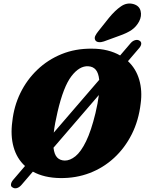

<svg xmlns="http://www.w3.org/2000/svg" viewBox="-20 -985 811 1075"><path d="M50.5 64.5Q40 59.5 41.5 46.8Q43 34 55 20.5L120 -55.5Q74 -97.5 56 -161.8Q38 -226 49 -305.5Q58 -390 94 -464Q130 -538 188.8 -594.2Q247.5 -650.5 324.8 -682Q402 -713.5 494.5 -712.5Q542 -712.5 581.8 -702.5Q621.5 -692.5 652.5 -674.5L712 -744Q723 -756.5 736.8 -760.2Q750.5 -764 760.5 -757.5Q771.5 -751.5 770.8 -739.8Q770 -728 759 -715.5L696.5 -642.5Q741.5 -600.5 759.5 -538.8Q777.5 -477 767.5 -404.5Q756.5 -310.5 717.8 -233.5Q679 -156.5 618.8 -101Q558.5 -45.5 482 -16.2Q405.5 13 318 12Q227.5 11 164 -24L100.5 50Q88.5 64 75 68Q61.5 72 50.5 64.5ZM302 -357.5Q286.5 -292 281 -242.5L535.5 -538Q531.5 -576.5 516.2 -594.5Q501 -612.5 474 -614Q425 -617 380 -558.5Q335 -500 302 -357.5ZM342 -86Q372 -85.5 402.8 -110.5Q433.5 -135.5 462 -194Q490.5 -252.5 514.5 -351.5Q528 -408 533.5 -453L279.5 -158Q284 -120.5 299.5 -103.8Q315 -87 342 -86ZM590 -885Q624 -926.5 657.5 -949.5Q691 -972.5 728 -962Q760 -952.5 767.2 -923.8Q774.5 -895 759 -865Q743.5 -836 718 -818Q692.5 -800 646.5 -784L561.5 -753Q546 -747.5 532 -749.2Q518 -751 513 -761Q507.5 -772.5 513.8 -785Q520 -797.5 531.5 -811.5Z"/></svg>

Font: Fraunces 72pt S100 Black
Style: Italic
Weight: 900
Italic angle: -16°
Version: Version 1.000; ttfautohint (v1.8.3)